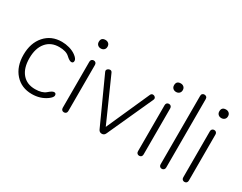

<svg xmlns="http://www.w3.org/2000/svg" viewBox="-83 -1152 2017 1602"><g transform="rotate(30 926.0 -351.5)"><path d="M273 7Q173 7 111.5 -61.5Q50 -130 50 -243Q50 -357 112 -427Q174 -497 275 -497Q311 -497 347 -487Q383 -477 411 -457Q445 -432 445 -411Q445 -389 425 -389Q407 -389 375.5 -418.5Q344 -448 277 -448Q198 -448 152.5 -393.5Q107 -339 107 -243Q107 -148 151.5 -95Q196 -42 276 -42Q344 -42 377.5 -71.5Q411 -101 428 -101Q448 -101 448 -79Q448 -61 414 -36Q354 7 273 7Z M582 5Q570 5 562.5 -2.5Q555 -10 555 -23V-467Q555 -480 562.5 -487.5Q570 -495 582 -495Q594 -495 601.5 -487.5Q609 -480 609 -467V-23Q609 -10 601.5 -2.5Q594 5 582 5ZM582 -610Q564 -610 552 -621Q540 -632 540 -651Q540 -692 582 -692Q600 -692 612 -681Q624 -670 624 -651Q624 -632 612 -621Q600 -610 582 -610Z M912 -19 712 -459Q705 -474 715 -484.5Q725 -495 739.5 -495.5Q754 -496 761 -480L956 -41H935L1130 -478Q1137 -495 1151.5 -495Q1166 -495 1175 -484.5Q1184 -474 1177 -459L977 -19Q967 2 944.5 2Q922 2 912 -19Z M1307 5Q1295 5 1287.5 -2.5Q1280 -10 1280 -23V-467Q1280 -480 1287.5 -487.5Q1295 -495 1307 -495Q1319 -495 1326.5 -487.5Q1334 -480 1334 -467V-23Q1334 -10 1326.5 -2.5Q1319 5 1307 5ZM1307 -610Q1289 -610 1277 -621Q1265 -632 1265 -651Q1265 -692 1307 -692Q1325 -692 1337 -681Q1349 -670 1349 -651Q1349 -632 1337 -621Q1325 -610 1307 -610Z M1525 5Q1513 5 1505.5 -2.5Q1498 -10 1498 -23V-682Q1498 -696 1505.5 -703Q1513 -710 1525 -710Q1536 -710 1544 -703Q1552 -696 1552 -682V-23Q1552 -10 1544 -2.5Q1536 5 1525 5Z M1743 5Q1731 5 1723.5 -2.5Q1716 -10 1716 -23V-467Q1716 -480 1723.5 -487.5Q1731 -495 1743 -495Q1755 -495 1762.5 -487.5Q1770 -480 1770 -467V-23Q1770 -10 1762.5 -2.5Q1755 5 1743 5ZM1743 -610Q1725 -610 1713 -621Q1701 -632 1701 -651Q1701 -692 1743 -692Q1761 -692 1773 -681Q1785 -670 1785 -651Q1785 -632 1773 -621Q1761 -610 1743 -610Z"/></g></svg>

Font: Nunito VF Beta Light
Style: Regular
Weight: 300
Designer: Vernon Adams
Foundry: newtypography
Version: Version 3.001